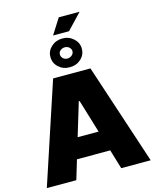

<svg xmlns="http://www.w3.org/2000/svg" viewBox="-157 -1234 1086 1339"><g transform="rotate(-15 385.5 -564.5)"><path d="M223.6 0H10.7L251 -727.5H520.5L760.7 0H547.9L505.9 -139.6H265.6ZM382.8 -527.3 310.1 -287.1H461.4L388.7 -527.3ZM328.1 -1016.6 399.4 -1128.9H549.8L443.4 -1016.6ZM384.8 -772.5Q337.4 -772 304.2 -802.2Q271 -832.5 271.5 -876.5Q271 -918.9 304.2 -949.5Q337.4 -980 384.8 -980Q432.1 -980 465.3 -949.5Q498.5 -918.9 498 -876.5Q498.5 -832.5 465.3 -802.2Q432.1 -772 384.8 -772.5ZM384.8 -835.4Q403.3 -835.9 416.7 -847.7Q430.2 -859.4 430.7 -876.5Q430.2 -892.6 417 -904.5Q403.8 -916.5 384.8 -916Q366.7 -916 353 -904.3Q339.4 -892.6 339.8 -876.5Q339.4 -859.4 352.8 -847.2Q366.2 -835 384.8 -835.4Z"/></g></svg>

Font: Inter Tight Black
Style: Regular
Weight: 900
Designer: Rasmus Andersson
Foundry: rsms
Version: Version 3.004; ttfautohint (v1.8.4.7-5d5b)